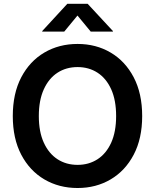

<svg xmlns="http://www.w3.org/2000/svg" viewBox="-20 -966 805 997"><path d="M382.8 10.3Q286.6 10.3 210.4 -34.4Q134.3 -79.1 90.3 -162.8Q46.4 -246.6 46.4 -363.3Q46.4 -480.5 90.3 -564.5Q134.3 -648.4 210.4 -693.1Q286.6 -737.8 382.8 -737.8Q478.5 -737.8 554.4 -693.1Q630.4 -648.4 674.3 -564.5Q718.3 -480.5 718.3 -363.3Q718.3 -246.6 674.3 -162.8Q630.4 -79.1 554.4 -34.4Q478.5 10.3 382.8 10.3ZM382.8 -109.9Q441.4 -109.9 486.6 -139.2Q531.7 -168.5 557.4 -225.1Q583 -281.7 583 -363.3Q583 -445.8 557.4 -502.4Q531.7 -559.1 486.6 -588.4Q441.4 -617.7 382.8 -617.7Q323.7 -617.7 278.6 -588.4Q233.4 -559.1 207.5 -502.2Q181.6 -445.3 181.6 -363.3Q181.6 -281.7 207.5 -225.1Q233.4 -168.5 278.6 -139.2Q323.7 -109.9 382.8 -109.9ZM313.5 -801.8H199.2V-804.7L329.6 -946.3H435.1L566.4 -804.7V-801.8H451.2L382.3 -885.3Z"/></svg>

Font: V-Inter
Style: SemiBold-600
Weight: 600
Designer: Rasmus Andersson
Foundry: rsms
Version: Version 4.000;git-4146feb